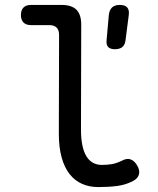

<svg xmlns="http://www.w3.org/2000/svg" viewBox="-20 -750 640 780"><path d="M309 -224Q309 -152 330.5 -116Q352 -80 394 -80Q414 -80 433 -83Q452 -86 475 -97Q495 -108 510.5 -102.5Q526 -97 537 -78Q549 -58 544.5 -41.5Q540 -25 521 -15Q491 1 456 5.5Q421 10 379 10Q343 10 313.5 -3Q284 -16 263 -42.5Q242 -69 230.5 -110Q219 -151 219 -207L220 -608Q220 -628 210 -638Q200 -648 180 -648H106Q86 -648 75.5 -658.5Q65 -669 65 -689Q65 -709 75.5 -719.5Q86 -730 106 -730H230Q271 -730 290.5 -710.5Q310 -691 310 -650ZM447 -550Q428 -550 419.5 -559Q411 -568 413 -587L422 -688Q424 -709 435 -719.5Q446 -730 467 -730Q488 -730 497 -719.5Q506 -709 503 -688L490 -587Q488 -568 477 -559Q466 -550 447 -550Z"/></svg>

Font: Maple Mono NF CN
Style: Regular
Weight: 400
Monospace: yes
Designer: subframe7536
Version: Version 7.000